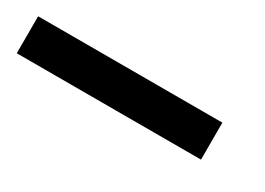

<svg xmlns="http://www.w3.org/2000/svg" viewBox="-18 -413 431 312"><g transform="rotate(30 197.5 -257.5)"><path d="M345.7 -292.5V-223.1H0V-292.5Z"/></g></svg>

Font: Aswaq
Style: Regular
Weight: 400
Designer: Husham Jawad
Version: Version 1.000;November 3, 2021;FontCreator 14.0.0.2814 32-bi